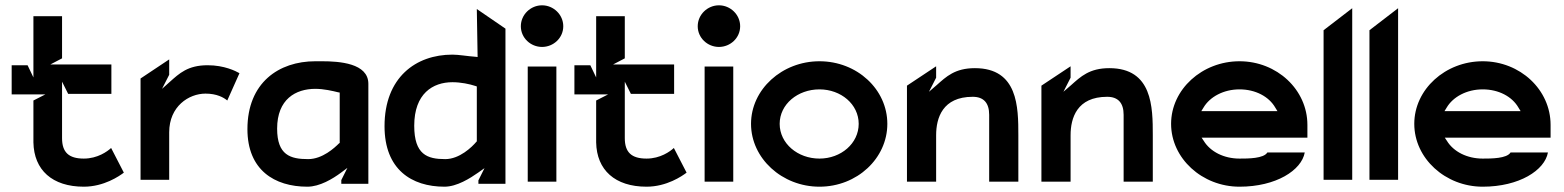

<svg xmlns="http://www.w3.org/2000/svg" viewBox="-20 -693 5898 724"><path d="M24 -337H151L106 -314V-156C108 -52 177 11 296 11C372 11 430 -29 447 -42L399 -135C385 -122 348 -95 296 -95C239 -95 214 -119 214 -172V-385L237 -339H400V-450H170L214 -473V-632H106V-401L84 -447H24Z M510 -15H618V-194C618 -292 692 -340 755 -340C798 -340 824 -325 837 -314L883 -417C869 -425 826 -447 763 -447C688 -447 656 -416 620 -384L591 -358L618 -411V-469L510 -397Z M913 -206C913 -52 1015 11 1139 11C1186 11 1235 -19 1266 -42L1290 -60L1267 -14V0H1369V-377C1369 -455 1259 -462 1194 -462H1169C1031 -462 913 -381 913 -206ZM1025 -208C1025 -319 1095 -358 1169 -358C1201 -358 1235 -350 1255 -345L1261 -344V-154L1258 -152C1242 -136 1196 -93 1142 -93C1075 -93 1025 -108 1025 -208Z M1430 -217C1430 -54 1532 11 1656 11C1703 11 1753 -21 1783 -42L1807 -59L1784 -13V0H1886V-585L1778 -659L1781 -478L1772 -479C1743 -481 1710 -487 1686 -487C1548 -487 1430 -401 1430 -217ZM1542 -219C1542 -340 1612 -383 1686 -383C1718 -383 1751 -376 1772 -369L1778 -367V-160L1776 -158C1760 -139 1713 -93 1659 -93C1591 -93 1542 -110 1542 -219Z M1944 -594C1944 -550 1981 -516 2024 -516C2067 -516 2104 -550 2104 -594C2104 -638 2067 -673 2024 -673C1981 -673 1944 -638 1944 -594ZM1970 -8H2078V-442H1970Z M2146 -337H2273L2228 -314V-156C2230 -52 2299 11 2418 11C2494 11 2552 -29 2569 -42L2521 -135C2507 -122 2470 -95 2418 -95C2361 -95 2336 -119 2336 -172V-385L2359 -339H2522V-450H2292L2336 -473V-632H2228V-401L2206 -447H2146Z M2611 -594C2611 -550 2648 -516 2691 -516C2734 -516 2771 -550 2771 -594C2771 -638 2734 -673 2691 -673C2648 -673 2611 -638 2611 -594ZM2637 -8H2745V-442H2637Z M2812 -226C2812 -96 2929 11 3070 11C3212 11 3326 -96 3326 -226C3326 -356 3212 -462 3070 -462C2929 -462 2812 -356 2812 -226ZM2920 -226C2920 -300 2988 -356 3070 -356C3151 -356 3218 -300 3218 -226C3218 -152 3151 -95 3070 -95C2988 -95 2920 -152 2920 -226Z M3400 -8H3510V-183C3510 -248 3534 -328 3648 -328C3690 -328 3710 -304 3710 -260V-8H3820V-183C3820 -289 3819 -436 3656 -436C3581 -436 3548 -404 3512 -372L3483 -347L3510 -400V-443L3400 -370Z M3907 -8H4017V-183C4017 -248 4041 -328 4155 -328C4197 -328 4217 -304 4217 -260V-8H4327V-183C4327 -289 4326 -436 4163 -436C4088 -436 4055 -404 4019 -372L3990 -347L4017 -400V-443L3907 -370Z M4396 -226C4396 -96 4513 11 4654 11C4792 11 4888 -51 4900 -118H4759C4745 -95 4686 -95 4654 -95C4595 -95 4544 -121 4519 -162L4511 -174H4910V-222C4910 -355 4795 -462 4654 -462C4513 -462 4396 -356 4396 -226ZM4510 -274 4518 -287C4542 -328 4594 -356 4654 -356C4714 -356 4765 -329 4789 -287L4797 -274Z M4971 -15H5079V-662L4971 -579Z M5144 -15H5252V-662L5144 -579Z M5313 -226C5313 -96 5430 11 5571 11C5709 11 5805 -51 5817 -118H5676C5662 -95 5603 -95 5571 -95C5512 -95 5461 -121 5436 -162L5428 -174H5827V-222C5827 -355 5712 -462 5571 -462C5430 -462 5313 -356 5313 -226ZM5427 -274 5435 -287C5459 -328 5511 -356 5571 -356C5631 -356 5682 -329 5706 -287L5714 -274Z"/></svg>

Font: Charger Eco
Style: Regular
Weight: 1000
Designer: Jasper
Foundry: Cannot Into Space Fonts
Version: Version 1.1